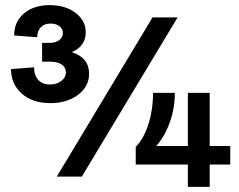

<svg xmlns="http://www.w3.org/2000/svg" viewBox="-20 -728 933 748"><path d="M175.8 -326.2Q107.4 -326.2 65.2 -363Q22.9 -399.9 22.9 -459L112.8 -465.8Q112.8 -434.1 129.2 -416.5Q145.5 -398.9 174.8 -398.9Q201.2 -398.9 219 -412.6Q236.8 -426.3 236.8 -445.8Q236.8 -465.3 220.5 -476.6Q204.1 -487.8 174.8 -487.8H144V-561H174.8Q196.3 -561 210.7 -571.8Q225.1 -582.5 225.1 -599.1Q225.1 -615.7 211.4 -626Q197.8 -636.2 176.8 -636.2Q152.8 -636.2 138.9 -621.8Q125 -607.4 125 -583L35.2 -589.8Q35.2 -643.1 73.2 -675.5Q111.3 -708 173.8 -708Q234.4 -708 274.2 -678Q314 -647.9 314 -602.1Q314 -548.3 259.8 -524.9Q327.1 -502.9 327.1 -440.9Q327.1 -391.1 284.2 -358.6Q241.2 -326.2 175.8 -326.2ZM201.2 -40 574.2 -660.2H671.9L298.8 -40ZM508.8 -155.8Q539.6 -186.5 557.9 -243.4Q576.2 -300.3 576.2 -366.2H661.1Q661.6 -309.1 642.3 -253.7Q623 -198.2 588.9 -159.2H711.9V-366.2H796.9V-159.2H877V-86.9H796.9V0H711.9V-86.9H508.8Z"/></svg>

Font: Uncut Sans
Style: Bold
Weight: 700
Designer: Kasper Nordkvist
Foundry: UNCUT.wtf
Version: Version 1.304;Glyphs 3.2 (3246)